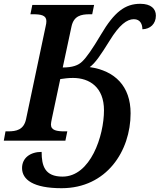

<svg xmlns="http://www.w3.org/2000/svg" viewBox="-42 -740 840 1010"><path d="M282 250C519 250 645 54 645 -144C645 -286 563 -368 430 -387C459 -408 488 -451 534 -525C586 -610 626 -639 662 -639C697 -639 707 -611 707 -586C748 -587 778 -614 778 -658C778 -694 752 -720 696 -720C616 -720 559 -677 489 -558C444 -482 413 -438 391 -417C370 -396 339 -385 288 -385L334 -600C346 -657 385 -665 430 -665H443L453 -714H128L118 -665H131C173 -665 202 -660 202 -629C202 -623 201 -611 198 -601L95 -113C83 -57 44 -49 0 -49H-13L-22 0H302L312 -49H299C257 -49 226 -54 226 -85C226 -91 228 -103 231 -117L275 -324C296 -327 316 -330 342 -330C430 -330 505 -280 505 -160C505 -25 434 189 287 189C194 189 177 133 177 59C117 59 74 91 74 144C74 205 133 250 282 250Z"/></svg>

Font: Noto Serif SemiBold
Style: Italic
Weight: 600
Italic angle: -12°
Designer: Monotype Design Team
Foundry: Monotype Imaging Inc.
Version: Version 2.014